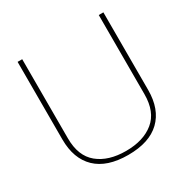

<svg xmlns="http://www.w3.org/2000/svg" viewBox="-161 -846 992 1008"><g transform="rotate(-30 335.0 -342.0)"><path d="M567 -219V-699H595V-229Q595 -112 529 -48.5Q463 15 335 15Q207 15 141 -48.5Q75 -112 75 -229V-699H103V-219Q103 -112 166 -60.5Q229 -9 335 -9Q441 -9 504 -60.5Q567 -112 567 -219Z"/></g></svg>

Font: Prompt Thin
Style: Regular
Weight: 100
Designer: Katatrad Team
Foundry: CadsonDemak
Version: Version 1.030